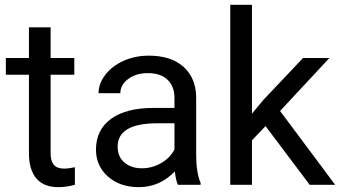

<svg xmlns="http://www.w3.org/2000/svg" viewBox="-20 -770 1417 800"><path d="M190.9 -656.2V-528.3H289.6V-458.5H190.9V-130.9Q190.9 -99.1 204.1 -83.3Q217.3 -67.4 249 -67.4Q264.6 -67.4 292 -73.2V0Q256.3 9.8 222.7 9.8Q162.1 9.8 131.3 -26.9Q100.6 -63.5 100.6 -130.9V-458.5H4.4V-528.3H100.6V-656.2Z M571.3 -68.8Q613.8 -68.8 651.9 -90.8Q689.9 -112.8 707 -147.9V-256.3H636.2Q470.2 -256.3 470.2 -159.2Q470.2 -116.7 498.5 -92.8Q526.9 -68.8 571.3 -68.8ZM721.2 0Q713.4 -15.6 708.5 -55.7Q645.5 9.8 558.1 9.8Q480 9.8 429.9 -34.4Q379.9 -78.6 379.9 -146.5Q379.9 -229 442.6 -274.7Q505.4 -320.3 619.1 -320.3H707V-361.8Q707 -409.2 678.7 -437.3Q650.4 -465.3 595.2 -465.3Q546.9 -465.3 514.2 -440.9Q481.4 -416.5 481.4 -381.8H390.6Q390.6 -421.4 418.7 -458.3Q446.8 -495.1 494.9 -516.6Q543 -538.1 600.6 -538.1Q691.9 -538.1 743.7 -492.4Q795.4 -446.8 797.4 -366.7V-123.5Q797.4 -50.8 815.9 -7.8V0Z M1086.4 -244.6 1029.8 -185.5V0H939.5V-750H1029.8V-296.4L1078.1 -354.5L1242.7 -528.3H1352.5L1147 -307.6L1376.5 0H1270.5Z"/></svg>

Font: RobotoDraft
Style: Regular
Weight: 400
Version: Version 2.001101; 2014